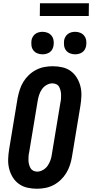

<svg xmlns="http://www.w3.org/2000/svg" viewBox="-20 -1149 565 1177"><path d="M206 8Q176 8 147.5 1.5Q119 -5 96 -21.5Q73 -38 58 -62.5Q43 -87 36 -115Q29 -143 30 -173Q31 -203 36 -234L88 -548Q93 -573 101 -598.5Q109 -624 123 -647Q137 -670 157 -689Q177 -708 201 -720.5Q225 -733 251 -738Q277 -743 303 -743Q333 -743 362 -736.5Q391 -730 413.5 -713.5Q436 -697 451 -672.5Q466 -648 473 -620Q480 -592 479 -562Q478 -532 473 -501L421 -187Q417 -162 408.5 -136.5Q400 -111 386 -88Q372 -65 352 -46Q332 -27 308 -14.5Q284 -2 258 3Q232 8 206 8ZM208 -97Q226 -97 243.5 -107Q261 -117 272 -133Q283 -149 289.5 -167.5Q296 -186 298 -204L350 -518Q353 -531 354 -544Q355 -557 354.5 -569.5Q354 -582 351 -594Q348 -606 342.5 -616.5Q337 -627 325.5 -632.5Q314 -638 301 -638Q283 -638 265.5 -628Q248 -618 237 -602Q226 -586 220 -567.5Q214 -549 211 -531L159 -217Q156 -204 155 -191Q154 -178 154.5 -165.5Q155 -153 158 -141Q161 -129 167 -118.5Q173 -108 184 -102.5Q195 -97 208 -97ZM440 -816Q424 -816 409 -822Q394 -828 384.5 -840.5Q375 -853 373 -869Q371 -885 373 -902Q375 -913 381 -923.5Q387 -934 396.5 -941Q406 -948 417.5 -951Q429 -954 441 -954Q457 -954 472 -948Q487 -942 496.5 -929.5Q506 -917 508.5 -901Q511 -885 508 -868Q506 -857 500.5 -846.5Q495 -836 485 -829Q475 -822 463.5 -819Q452 -816 440 -816ZM240 -816Q224 -816 209 -822Q194 -828 184.5 -840.5Q175 -853 173 -869Q171 -885 173 -902Q175 -913 181 -923.5Q187 -934 196.5 -941Q206 -948 217.5 -951Q229 -954 241 -954Q257 -954 272 -948Q287 -942 296.5 -929.5Q306 -917 308.5 -901Q311 -885 308 -868Q306 -857 300.5 -846.5Q295 -836 285 -829Q275 -822 263.5 -819Q252 -816 240 -816ZM224 -1051 225 -1129H525L524 -1051Z"/></svg>

Font: Iosevka Curly Slab Extrabold
Style: Italic
Weight: 800
Italic angle: -9°
Monospace: yes
Designer: Belleve Invis
Foundry: Belleve Invis
Version: Version 22.1.2; ttfautohint (v1.8.4)